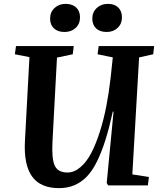

<svg xmlns="http://www.w3.org/2000/svg" viewBox="-20 -950 827 984"><path d="M236.8 -855Q236.8 -887.7 259.5 -908.9Q282.2 -930.2 315.9 -930.2Q350.6 -930.2 370.4 -911.6Q390.1 -893.1 390.1 -860.8Q390.1 -827.6 367.7 -806.9Q345.2 -786.1 311 -786.1Q276.4 -786.1 256.6 -804.4Q236.8 -822.8 236.8 -855ZM453.1 -855Q453.1 -887.7 475.8 -908.9Q498.5 -930.2 533.2 -930.2Q566.9 -930.2 585.9 -911.6Q605 -893.1 605 -860.8Q605 -828.1 582.8 -807.1Q560.5 -786.1 526.9 -786.1Q492.2 -786.1 472.7 -804.4Q453.1 -822.8 453.1 -855ZM692.9 -655.8 658.2 -56.2 743.2 -43 737.8 0H534.2L526.9 -12.2L562 -377.9H558.1Q539.6 -293.9 520.3 -232.7Q501 -171.4 477.3 -123Q453.6 -74.7 425.3 -45.4Q397 -16.1 361.6 -1Q326.2 14.2 282.2 14.2Q187 14.2 144 -46.1Q101.1 -106.4 107.9 -229L130.9 -657.2L56.2 -671.9L62 -713.9H357.9L353 -671.9L272 -654.8L249 -225.1Q244.1 -134.8 261 -100.3Q277.8 -65.9 325.2 -65.9Q360.4 -65.9 391.8 -92.8Q423.3 -119.6 447.3 -165Q471.2 -210.4 491.2 -273.2Q511.2 -335.9 524.7 -404.8Q538.1 -473.6 546.9 -550.8L558.1 -655.8L480 -671.9L485.8 -713.9H770L765.1 -671.9Z"/></svg>

Font: Literata SemiBold
Style: Italic
Weight: 650
Italic angle: -2.39999°
Designer: Latin by Veronika Burian and Jose Scaglione. Greek by Irene Vlachou. Cyrillic by Vera Evstafieva
Foundry: TypeTogether
Version: Version 3.021